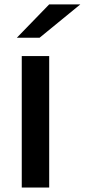

<svg xmlns="http://www.w3.org/2000/svg" viewBox="-20 -843 381 863"><path d="M341.1 -823.3 157.8 -673.3H55.6L201.1 -823.3ZM201.1 -591.1V0H77.8V-591.1Z"/></svg>

Font: Paperlogy 6 SemiBold
Style: Regular
Weight: 600
Designer: redesigned by Lee Juim, glyphs from Gmarket Sans & Montserrat
Foundry: PT&
Version: Version 1.001